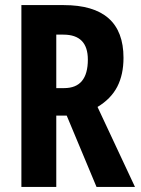

<svg xmlns="http://www.w3.org/2000/svg" viewBox="-20 -734 552 754"><path d="M230 -714Q465 -714 465 -507Q465 -441 440.5 -393.5Q416 -346 363 -314L510 0H359L242 -280H201V0H64V-714ZM229 -598H201V-388H232Q325 -388 325 -500Q325 -598 229 -598Z"/></svg>

Font: Noto Sans Myanmar ExtraCondensed
Style: Bold
Weight: 700
Width: 2
Designer: Monotype Design Team
Foundry: Monotype Imaging Inc.
Version: Version 2.107; ttfautohint (v1.8.4.7-5d5b)